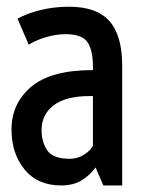

<svg xmlns="http://www.w3.org/2000/svg" viewBox="-20 -548 429 577"><path d="M163.6 9.3Q92.8 9.3 53.7 -38.8Q14.6 -86.9 14.6 -158.7Q14.6 -237.3 74 -287.4Q133.3 -337.4 259.3 -337.4V-347.7Q259.3 -397.9 242.7 -421.6Q226.1 -445.3 176.8 -445.3Q147.9 -445.3 116.7 -435.8Q85.4 -426.3 66.4 -413.6L32.7 -491.7Q59.6 -507.3 100.8 -517.6Q142.1 -527.8 187.5 -527.8Q270.5 -527.8 308.8 -484.6Q347.2 -441.4 347.2 -351.1V9.3H290.5L267.1 -44.9Q252 -22.9 226.6 -6.8Q201.2 9.3 163.6 9.3ZM190.4 -70.8Q212.9 -70.8 232.7 -83.3Q252.4 -95.7 259.3 -110.8V-259.3H250Q177.2 -259.3 141.1 -231.4Q105 -203.6 105 -157.2Q105 -121.1 122.1 -95.9Q139.2 -70.8 190.4 -70.8Z"/></svg>

Font: Voltaire
Style: Regular
Weight: 400
Designer: Yvonne Schüttler, Eben Sorkin, Emma Marichal
Foundry: Sorkin Type Co.
Version: Version 1.010; ttfautohint (v1.8.4.7-5d5b)